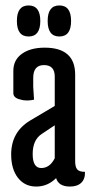

<svg xmlns="http://www.w3.org/2000/svg" viewBox="-20 -675 336 705"><path d="M133 -183Q100 -161 100 -109.5Q100 -58 131.5 -58Q163 -58 181 -94V-215ZM144 -500Q256 -500 256 -401V-83Q256 -62 263.5 -53Q271 -44 292 -44Q293 -18 278.5 -4Q264 10 237 10Q195 10 186 -21Q155 10 113 10Q71 10 46 -22Q21 -54 21 -108Q21 -190 90 -232L181 -286V-394Q181 -436 141.5 -436Q102 -436 102 -389V-356L105 -309Q92 -306 78.5 -306Q65 -306 53 -310Q29 -316 29 -333V-415Q29 -455 60.5 -477.5Q92 -500 144 -500ZM85 -541Q42 -541 42 -598Q42 -655 85 -655Q128 -655 128 -598Q128 -541 85 -541ZM198 -541Q155 -541 155 -598Q155 -655 198 -655Q241 -655 241 -598Q241 -541 198 -541Z"/></svg>

Font: el_Medula One
Style: Regular
Weight: 400
Designer: Luciano Vergara
Foundry: Luciano Vergara
Version: Version 1.002 August 17, 2020